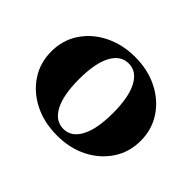

<svg xmlns="http://www.w3.org/2000/svg" viewBox="-93 -858 651 651"><g transform="rotate(45 232.5 -532.0)"><path d="M233 -344Q171 -344 122.5 -368.5Q74 -393 46 -435.5Q18 -478 18 -532Q18 -586 46 -628.5Q74 -671 123 -695.5Q172 -720 233 -720Q294 -720 342.5 -695.5Q391 -671 419 -628.5Q447 -586 447 -532Q447 -478 419 -435.5Q391 -393 343 -368.5Q295 -344 233 -344ZM233 -375Q271 -375 292.5 -415.5Q314 -456 314 -532Q314 -608 292.5 -648.5Q271 -689 233 -689Q194 -689 172.5 -648.5Q151 -608 151 -532Q151 -456 172.5 -415.5Q194 -375 233 -375Z"/></g></svg>

Font: Baskervville
Style: Bold
Weight: 700
Version: Version 1.100